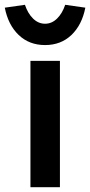

<svg xmlns="http://www.w3.org/2000/svg" viewBox="-59 -781 376 801"><path d="M68 0V-527H191V0ZM129 -593Q63 -593 19 -635Q-25 -677 -39 -749L45 -761Q57 -725 79 -703.5Q101 -682 129 -682Q157 -682 179 -703.5Q201 -725 213 -761L297 -749Q283 -677 239 -635Q195 -593 129 -593Z"/></svg>

Font: Lexend Deca Medium
Style: Regular
Weight: 500
Designer: Bonnie Shaver-Troup, Thomas Jockin
Foundry: Lexend
Version: Version 1.008; ttfautohint (v1.8.4.7-5d5b)